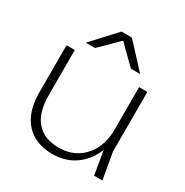

<svg xmlns="http://www.w3.org/2000/svg" viewBox="-180 -927 1044 1084"><g transform="rotate(30 342.0 -385.0)"><path d="M310 12Q234 12 181 -19Q128 -50 100 -109.5Q72 -169 72 -254V-560H126V-265Q126 -153 176 -95Q226 -37 322 -37Q389 -37 439 -68Q489 -99 517 -154.5Q545 -210 545 -283L573 -266Q568 -183 533.5 -120Q499 -57 441.5 -22.5Q384 12 310 12ZM575 0 545 -179V-560H599V-171L629 0ZM302 -782H370L513 -627H453L328 -750H344L219 -627H159Z"/></g></svg>

Font: Unbounded ExtraLight
Style: Regular
Weight: 250
Designer: Luke Prowse, Jean-Baptiste Morizot, Fátima Lázaro, Florian Runge
Foundry: NaN
Version: Version 1.701;gftools[0.9.28.dev5+ged2979d]